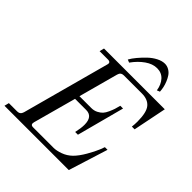

<svg xmlns="http://www.w3.org/2000/svg" viewBox="-255 -1077 1233 1233"><g transform="rotate(45 362.0 -460.0)"><path d="M-10 0 -2 -32H74Q100 -32 108 -59L269 -653Q278 -680 250 -680H174L182 -712H734L688 -484H663Q666 -505 666 -532Q666 -616 639 -648Q612 -680 558 -680H394Q367 -680 360 -653L287 -384H395Q419 -384 438.5 -394Q458 -404 469.5 -416.5Q481 -429 491 -451.5Q501 -474 505.5 -488Q510 -502 516 -526H541L455 -202H430Q440 -246 440 -277Q440 -352 380 -352H279L199 -59Q192 -32 218 -32H404Q430 -32 465 -44.5Q500 -57 528 -84Q556 -112 582.5 -158Q609 -204 622 -236L634 -268H658L574 0ZM340 -770Q352 -792 373 -817Q394 -842 419 -866Q444 -890 473 -905Q502 -920 528 -920Q548 -920 566 -909.5Q584 -899 595 -883Q606 -867 614.5 -846.5Q623 -826 627 -807Q631 -788 632 -770L612 -762Q605 -808 579.5 -836Q554 -864 513 -864Q473 -864 433 -836Q393 -808 360 -762Z"/></g></svg>

Font: Old Standard TT
Style: Italic
Weight: 400
Italic angle: -15.2°
Designer: Alexey Kryukov <alexios@thessalonica.org.ru>
Version: Version 2.2